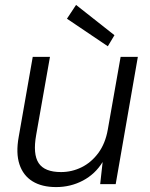

<svg xmlns="http://www.w3.org/2000/svg" viewBox="-20 -748 608 780"><path d="M208 12Q150 12 112 -11.5Q74 -35 59 -80.5Q44 -126 56 -192L113 -517H183L127 -200Q113 -122 137 -85.5Q161 -49 228 -49Q272 -49 311.5 -68.5Q351 -88 379.5 -126.5Q408 -165 418 -222L470 -517H540L450 0H387L397 -90Q367 -41 317 -14.5Q267 12 208 12ZM418 -560 252 -672 289 -728 445 -605Z"/></svg>

Font: DM Sans 11pt Light
Style: Italic
Weight: 300
Italic angle: -10°
Version: Version 4.004;gftools[0.9.30]